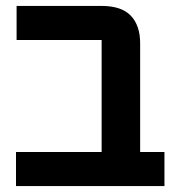

<svg xmlns="http://www.w3.org/2000/svg" viewBox="-20 -628 601 648"><path d="M34 -115H323V-493H36V-608H323Q390 -608 421.5 -575Q453 -542 453 -482V-115H535V0H34Z"/></svg>

Font: IBM Plex Sans Hebrew SmBld
Style: Regular
Weight: 600
Designer: Mike Abbink, Paul van der Laan, Pieter van Rosmalen, Yanek Iontef
Foundry: Bold Monday
Version: Version 1.3